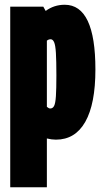

<svg xmlns="http://www.w3.org/2000/svg" viewBox="-20 -577 434 807"><path d="M23 210V-549H162L172 -531Q207 -557 252 -557Q381 -557 381 -285Q381 -140 338.5 -65Q296 10 215 10Q197 10 177 5V210ZM191 -121Q202 -121 207.5 -132Q213 -143 215 -173Q217 -203 217 -260Q217 -321 215 -354Q213 -387 207.5 -399.5Q202 -412 193 -412Q184 -412 177 -406V-128Q185 -121 191 -121Z"/></svg>

Font: Georama ExtraCondensed ExtraBold
Style: Regular
Weight: 800
Width: 2
Designer: Jean-Baptiste Levee
Foundry: Production Type
Version: Version 1.000